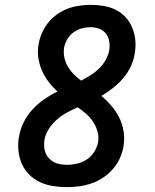

<svg xmlns="http://www.w3.org/2000/svg" viewBox="-20 -763 640 791"><path d="M256 8Q227 8 198.5 3.5Q170 -1 145 -12.5Q120 -24 100.5 -43.5Q81 -63 70 -88Q59 -113 56 -142Q53 -171 58 -199Q63 -229 77 -258Q91 -287 113 -311Q135 -335 161.5 -353.5Q188 -372 217 -386Q197 -404 180.5 -425.5Q164 -447 153 -472Q142 -497 138 -524.5Q134 -552 139 -581Q145 -617 164.5 -649.5Q184 -682 215 -704Q246 -726 282 -734.5Q318 -743 353 -743Q381 -743 407.5 -738.5Q434 -734 457 -722.5Q480 -711 497.5 -692Q515 -673 525 -648.5Q535 -624 537.5 -597Q540 -570 535 -543Q531 -516 519 -490Q507 -464 488 -441.5Q469 -419 446 -401Q423 -383 398 -368Q420 -349 439 -327Q458 -305 471 -279Q484 -253 489 -223Q494 -193 489 -161Q485 -136 474 -111.5Q463 -87 445 -66.5Q427 -46 404.5 -31Q382 -16 357 -7.5Q332 1 306.5 4.5Q281 8 256 8ZM314 -431Q334 -441 353 -453Q372 -465 388 -480.5Q404 -496 415 -515.5Q426 -535 430 -556Q433 -574 430 -592.5Q427 -611 416.5 -624.5Q406 -638 389 -644.5Q372 -651 353 -651Q335 -651 316.5 -646Q298 -641 282.5 -629.5Q267 -618 257 -601Q247 -584 244 -566Q241 -544 245.5 -524.5Q250 -505 260 -488Q270 -471 284 -457Q298 -443 314 -431ZM256 -84Q277 -84 298 -89Q319 -94 337.5 -106Q356 -118 368 -137Q380 -156 384 -177Q388 -200 381.5 -222Q375 -244 363 -262Q351 -280 334.5 -294.5Q318 -309 300 -321Q278 -311 255.5 -299Q233 -287 214 -270Q195 -253 181 -231.5Q167 -210 163 -186Q161 -173 162 -159Q163 -145 168 -132.5Q173 -120 182 -110.5Q191 -101 202.5 -95Q214 -89 228 -86.5Q242 -84 256 -84Z"/></svg>

Font: Iosevka Etoile SmBdObl
Style: Regular
Weight: 600
Italic angle: -9°
Designer: Belleve Invis
Foundry: Belleve Invis
Version: Version 15.5.2; ttfautohint (v1.8.4)